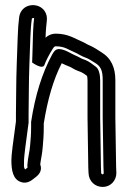

<svg xmlns="http://www.w3.org/2000/svg" viewBox="-20 -701 504 759"><path d="M79 -31C73 -43 75 -39 75 -68C75 -78 81 -131 93 -216V-219V-250C93 -284 94 -312 94 -344C94 -404 98 -493 100 -553C101 -583 103 -608 106 -627C107 -630 113 -631 115 -629C111 -603 110 -560 108 -481L107 -454C107 -454 149 -423 156 -445C161 -459 172 -482 189 -509C195 -518 198 -518 200 -518C236 -518 249 -505 282 -491C289 -488 300 -480 316 -474C319 -473 325 -471 332 -467L355 -453C378 -439 386 -424 386 -384V-235L389 -41L390 -17C390 -14 388 -12 386 -12C382 -12 380 -15 380 -17L379 -41L376 -235V-384C376 -402 372 -428 359 -437L347 -446C335 -455 325 -462 306 -468C300 -470 290 -477 275 -483C264 -487 236 -507 213 -507C198 -507 192 -495 186 -485C147 -413 119 -325 103 -219V-215V-197C103 -169 101 -149 99 -125C97 -100 91 -84 88 -47C88 -44 89 -41 89 -39C86 -36 82 -33 79 -31ZM386 38C417 38 440 13 440 -17L439 -43L436 -235V-384C436 -433 420 -471 380 -495L358 -509C349 -514 341 -519 333 -522C326 -524 316 -532 301 -538C278 -547 250 -568 200 -568C185 -568 171 -562 160 -552C161 -585 164 -608 165 -618C167 -632 164 -647 156 -658C131 -694 65 -688 56 -635C53 -613 51 -586 50 -555C48 -495 44 -406 44 -344C44 -313 43 -285 43 -250V-221C31 -135 25 -87 25 -68C25 -28 31 9 64 19C86 26 103 14 115 4C127 -5 150 -21 139 -51C142 -75 147 -92 149 -121C151 -144 153 -166 153 -197V-213C168 -307 191 -387 224 -451C234 -446 248 -440 256 -437C262 -435 273 -426 290 -420C300 -417 310 -412 324 -401C325 -397 326 -391 326 -384V-235L329 -39L330 -17C331 16 356 38 386 38Z"/></svg>

Font: Squarish
Style: Fog
Weight: 400
Foundry: Cannot Into Space Fonts
Version: Version 0.272